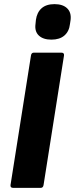

<svg xmlns="http://www.w3.org/2000/svg" viewBox="-20 -910 363 930"><path d="M44 0Q29 0 31 -14L130 -641Q132 -655 144 -655H277Q292 -655 290 -641L191 -14Q189 0 177 0ZM229 -718Q189 -718 168 -738Q147 -758 152 -794L154 -814Q159 -850 181.5 -870Q204 -890 244 -890Q284 -890 305 -870Q326 -850 322 -814L319 -794Q315 -758 292 -738Q269 -718 229 -718Z"/></svg>

Font: Sofia Sans Black
Style: Italic
Weight: 900
Italic angle: -9°
Version: Version 4.100-B